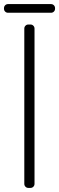

<svg xmlns="http://www.w3.org/2000/svg" viewBox="-44 -920 290 940"><path d="M75 -780V-20C75 -14.3 76.9 -9.6 80.8 -5.8C84.6 -1.9 89.3 0 95 0H105C110.7 0 115.4 -1.9 119.2 -5.8C123.1 -9.6 125 -14.3 125 -20V-780C125 -785.7 123.1 -790.4 119.2 -794.2C115.4 -798.1 110.7 -800 105 -800H95C89.3 -800 84.6 -798.1 80.8 -794.2C76.9 -790.4 75 -785.7 75 -780ZM-24.5 -880V-877.5C-24.5 -871.8 -22.6 -867.1 -18.8 -863.2C-14.9 -859.4 -10.2 -857.5 -4.5 -857.5H205.5C211.2 -857.5 215.9 -859.4 219.8 -863.2C223.6 -867.1 225.5 -871.8 225.5 -877.5V-880C225.5 -885.7 223.6 -890.4 219.8 -894.2C215.9 -898.1 211.2 -900 205.5 -900H-4.5C-10.2 -900 -14.9 -898.1 -18.8 -894.2C-22.6 -890.4 -24.5 -885.7 -24.5 -880Z"/></svg>

Font: lerotica
Style: Regular
Weight: 400
Designer: defharo
Foundry: deFharo
Version: Version 1.001 2011